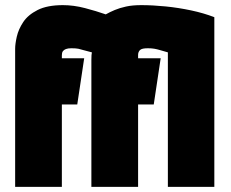

<svg xmlns="http://www.w3.org/2000/svg" viewBox="-20 -728 900 748"><path d="M634 -524V0H815V-661Q774 -677 724.5 -687.5Q675 -698 625 -703Q575 -708 530 -708Q496 -708 471 -702.5Q446 -697 427 -689Q408 -681 392 -672Q355 -685 311 -696.5Q267 -708 225 -708Q164 -708 126.5 -689Q89 -670 70.5 -642Q52 -614 45.5 -585.5Q39 -557 39 -538V0H221V-321H281L308 -501H221V-513Q221 -523 225 -528.5Q229 -534 237 -537Q245 -540 258 -540Q276 -540 285.5 -538Q295 -536 306 -532.5Q317 -529 338 -524Q337 -520 336.5 -513Q336 -506 336 -495V0H518V-321H579L606 -501H518V-514Q518 -520 520 -525Q522 -530 526 -533.5Q530 -537 537.5 -538.5Q545 -540 556 -540Q571 -540 582 -538Q593 -536 604.5 -532.5Q616 -529 634 -524Z"/></svg>

Font: Advent Pro Black
Style: Regular
Weight: 900
Version: Version 3.000